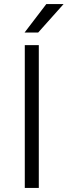

<svg xmlns="http://www.w3.org/2000/svg" viewBox="-20 -925 333 945"><path d="M171 -703V0H102V-703ZM293 -905 168 -765H101L208 -905Z"/></svg>

Font: Museo Sans Light
Style: Regular
Weight: 300
Designer: Jos Buivenga
Foundry: Jos Buivenga & Rosetta Type Foundry (extension, remastering)
Version: Version 3.600;PS 1.000;hotconv 1.0.88;makeotf.lib2.5.647800;